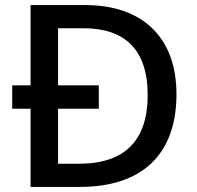

<svg xmlns="http://www.w3.org/2000/svg" viewBox="-20 -734 773 754"><path d="M316 -714H100V-399H28V-307H100V0H294C533 0 673 -123 673 -364C673 -593 533 -714 316 -714ZM309 -623C468 -623 560 -541 560 -361C560 -182 470 -91 290 -91H208V-307H368V-399H208V-623Z"/></svg>

Font: Noto Sans Malayalam Medium
Style: Regular
Weight: 500
Designer: Jelle Bosma - Monotype Design Team
Foundry: Monotype Imaging Inc.
Version: Version 2.104